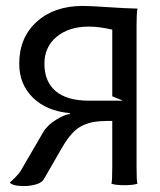

<svg xmlns="http://www.w3.org/2000/svg" viewBox="-20 -623 540 648"><path d="M44.9 -408.2Q44.9 -496.1 104 -549.6Q163.1 -603 259.8 -603Q281.7 -603 343.8 -598.9Q405.8 -594.7 437.5 -594.2H443.8Q440.9 -574.7 440.9 -540V-58.1Q440.9 -11.7 443.8 -2.9Q429.2 2 399.9 2Q370.6 2 356 -2.9Q358.9 -11.7 358.9 -58.1V-214.8H338.9Q313.5 -214.4 296.1 -211.4Q278.8 -208.5 259.5 -199.7Q240.2 -190.9 223.4 -172.6Q206.5 -154.3 189.9 -125.5L127.9 -18.1Q121.6 -6.8 102.5 -1Q83.5 4.9 61 4.9Q21 4.9 13.2 -7.3Q13.7 -7.8 18.8 -12.2Q23.9 -16.6 28.8 -21.5Q33.7 -26.4 40 -33.4Q46.4 -40.5 49.8 -46.4L125.5 -176.3Q139.6 -200.7 169.9 -219.2Q200.2 -237.8 215.8 -237.8V-241.2Q137.7 -248 91.3 -293.2Q44.9 -338.4 44.9 -408.2ZM129.9 -408.2Q129.9 -347.2 168.2 -315.2Q206.5 -283.2 279.8 -283.2H393.1V-284.2L358.9 -297.9V-522.9Q315.4 -533.2 279.8 -533.2Q212.4 -533.2 171.1 -498.8Q129.9 -464.4 129.9 -408.2Z"/></svg>

Font: Nikodecs
Style: Medium
Weight: 500
Version: Version 0.29